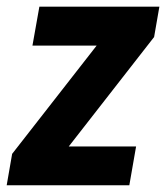

<svg xmlns="http://www.w3.org/2000/svg" viewBox="-33 -548 497 568"><path d="M170.4 -114.7H369.6L349.6 0H-13.2L2.9 -92.8L252.9 -413.1H63L83.5 -528.3H438.5L422.9 -438.5Z"/></svg>

Font: TypoPRO Roboto
Style: Bold Italic
Weight: 700
Italic angle: -12°
Designer: Google
Version: Version 2.136; 2016